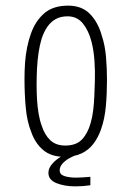

<svg xmlns="http://www.w3.org/2000/svg" viewBox="-20 -547 467 682"><path d="M208 10Q162 10 133.5 -14Q105 -38 91 -78Q76 -115 71.5 -164.5Q67 -214 67 -266Q67 -296 69 -324.5Q71 -353 76.5 -379.5Q82 -406 90 -428Q106 -473 137.5 -500Q169 -527 222 -527Q271 -527 300 -497Q329 -467 342 -419Q353 -386 356.5 -345.5Q360 -305 360 -263Q360 -214 356 -169.5Q352 -125 339 -88Q329 -59 312 -36.5Q295 -14 269.5 -2Q244 10 208 10ZM212 -30Q251 -30 271.5 -52Q292 -74 302 -110Q308 -131 311 -155Q314 -179 315 -205.5Q316 -232 317 -259Q318 -295 315.5 -331.5Q313 -368 305 -399Q295 -438 274.5 -463.5Q254 -489 220 -489Q195 -489 177.5 -479Q160 -469 148 -451.5Q136 -434 128 -410Q121 -387 117 -360Q113 -333 111.5 -304Q110 -275 110 -246Q110 -220 111.5 -194Q113 -168 117 -144Q121 -120 128 -101Q138 -69 158 -49.5Q178 -30 212 -30ZM248 115Q209 115 180.5 103.5Q152 92 152 67Q152 53 161.5 40Q171 27 186.5 16Q202 5 222 -2L263 -1Q245 5 229 13.5Q213 22 202.5 33.5Q192 45 192 58Q192 73 209 78.5Q226 84 251 84Q262 84 276.5 83Q291 82 301 81V111Q288 113 274.5 114Q261 115 248 115Z"/></svg>

Font: Truculenta ExtraLight
Style: Regular
Weight: 250
Version: Version 1.002